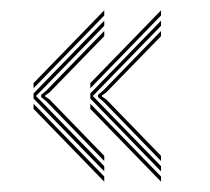

<svg xmlns="http://www.w3.org/2000/svg" viewBox="-20 -495 407 372"><path d="M182 -163 45 -304V-314L182 -455V-445L49.8 -309L182 -173ZM182 -143 45 -284V-294L182 -153ZM182 -183 69.5 -299 59.8 -306.8V-311.2L69.5 -319.2L182 -435V-425L75.8 -315.8L67.5 -310V-308L75.8 -302.5L182 -193ZM45 -324V-334L182 -475V-465ZM292 -163 155 -304V-314L292 -455V-445L159.8 -309L292 -173ZM292 -143 155 -284V-294L292 -153ZM292 -183 179.5 -299 169.8 -306.8V-311.2L179.5 -319.2L292 -435V-425L185.8 -315.8L177.5 -310V-308L185.8 -302.5L292 -193ZM155 -324V-334L292 -475V-465Z"/></svg>

Font: Big Shoulders Inline Text SC Thin
Style: Regular
Weight: 100
Designer: Patric King
Foundry: XO Type Co
Version: Version 2.002